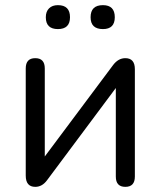

<svg xmlns="http://www.w3.org/2000/svg" viewBox="-20 -719 624 746"><path d="M380 -606Q332 -606 332 -652Q332 -699 380 -699Q426 -699 426 -652Q426 -606 380 -606ZM158 -652Q158 -674 170.5 -686.5Q183 -699 205 -699Q252 -699 252 -652Q252 -606 205 -606Q158 -606 158 -652ZM117 7Q80 7 80 -37V-453Q80 -493 117 -493Q154 -493 154 -453V-111L420 -467Q440 -493 467 -493Q504 -493 504 -450V-33Q504 7 467 7Q430 7 430 -33V-377L163 -19Q144 7 117 7Z"/></svg>

Font: Nunito
Style: Regular
Weight: 400
Designer: Vernon Adams
Foundry: Vernon Adams
Version: Version 3.602